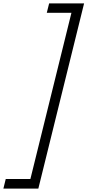

<svg xmlns="http://www.w3.org/2000/svg" viewBox="-126 -927 518 1137"><path d="M101 190H-106L-92 133H54L297 -851H151L165 -907H372Z"/></svg>

Font: TypoPRO Sinkin Sans
Style: 300 Light Italic
Weight: 300
Italic angle: -112°
Designer: Keith Bates
Foundry: K-Type
Version: Sinkin Sans (version 1.0)  by Keith Bates   •   © 2014   www